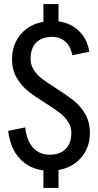

<svg xmlns="http://www.w3.org/2000/svg" viewBox="-20 -823 482 942"><path d="M421 -171Q421 -100 379 -50.5Q337 -1 267 11V99H193V13Q121 4 75.5 -46.5Q30 -97 20 -181L104 -198Q109 -136 141 -100Q173 -64 223 -64Q274 -64 302 -92Q330 -120 330 -171Q330 -202 313.5 -226.5Q297 -251 272.5 -270Q248 -289 205 -316Q152 -349 119 -375Q86 -401 62.5 -440.5Q39 -480 39 -533V-534V-535Q40 -606 82 -655Q124 -704 193 -716V-803H267V-718Q328 -710 368.5 -670Q409 -630 418 -569L334 -552Q329 -592 302.5 -617Q276 -642 237 -642Q185 -642 157.5 -614Q130 -586 130 -534Q130 -504 146.5 -479Q163 -454 187.5 -435.5Q212 -417 255 -390Q307 -357 340.5 -330.5Q374 -304 397.5 -264.5Q421 -225 421 -172Z"/></svg>

Font: Akshar
Style: Regular
Weight: 400
Designer: Tall Chai
Foundry: Tall Chai
Version: Version 1.000